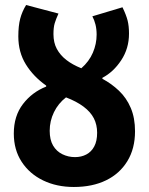

<svg xmlns="http://www.w3.org/2000/svg" viewBox="-20 -733 593 765"><path d="M279 -107Q304 -107 324 -117.5Q344 -128 355.5 -149.5Q367 -171 367 -204Q367 -236 354 -261.5Q341 -287 313 -308Q285 -329 243 -345Q212 -321 195 -286Q178 -251 178 -212Q178 -176 191.5 -153Q205 -130 228.5 -118.5Q252 -107 279 -107ZM274 12Q206 12 152 -14Q98 -40 66.5 -88Q35 -136 35 -201Q35 -271 71.5 -318.5Q108 -366 164 -388V-392Q113 -428 83 -476.5Q53 -525 53 -588Q53 -630 60.5 -658.5Q68 -687 84 -713L213 -679Q203 -657 198 -640.5Q193 -624 193 -597Q193 -563 206.5 -538Q220 -513 244.5 -494Q269 -475 304 -461Q335 -488 350 -523Q365 -558 365 -595Q365 -617 360.5 -635Q356 -653 348 -668L468 -704Q483 -673 488.5 -651Q494 -629 494 -599Q494 -540 463 -493Q432 -446 388 -423V-419Q424 -400 454 -371.5Q484 -343 501 -303Q518 -263 518 -210Q518 -141 487.5 -91Q457 -41 402.5 -14.5Q348 12 274 12Z"/></svg>

Font: Source Sans 3
Style: Bold
Weight: 700
Designer: Paul D. Hunt
Foundry: Adobe
Version: Version 3.052;hotconv 1.1.0;makeotfexe 2.6.0